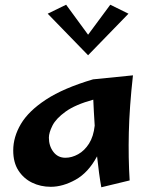

<svg xmlns="http://www.w3.org/2000/svg" viewBox="-20 -777 641 813"><path d="M195 14Q152 14 116 -3.5Q80 -21 58 -55Q36 -89 36 -140Q36 -197 68.5 -252Q101 -307 175 -355.5Q249 -404 374 -441L543 -458Q528 -323 525.5 -216Q523 -109 529 -13L409 16Q404 -11 399.5 -44.5Q395 -78 391 -115Q354 -46 300 -16Q246 14 195 14ZM187 -194Q187 -159 206 -134Q225 -109 257 -109Q284 -109 311 -124Q338 -139 357 -169Q376 -199 381 -245Q379 -275 377.5 -303Q376 -331 375 -355Q299 -334 258 -304.5Q217 -275 202 -245Q187 -215 187 -194ZM260 -757 353 -630 447 -757 524 -719 353 -543 182 -719Z"/></svg>

Font: Marhey SemiBold
Style: Regular
Weight: 600
Designer: Nur Syamsi & Bustanul Arifin
Foundry: Namelatype
Version: Version 1.000; ttfautohint (v1.8.4.7-5d5b)